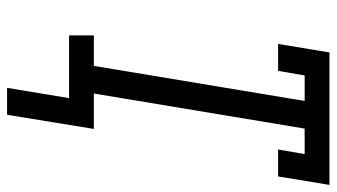

<svg xmlns="http://www.w3.org/2000/svg" viewBox="-224 -551 950 542"><g transform="rotate(90 251.0 -280.0)"><path d="M228 175 257 0H80V-70H166L265 -665H193L180 -590H104L128 -735H502L478 -590H402L415 -665H343L244 -70H344L304 175Z"/></g></svg>

Font: Iosevka Curly Slab
Style: Italic
Weight: 400
Italic angle: -9°
Monospace: yes
Designer: Belleve Invis
Foundry: Belleve Invis
Version: Version 22.1.2; ttfautohint (v1.8.4)